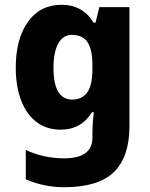

<svg xmlns="http://www.w3.org/2000/svg" viewBox="-20 -534 630 804"><path d="M248 250Q165 250 88 217V94Q163 129 249 129Q367 129 367 42V25Q367 6 368.5 -17.5Q370 -41 373 -64H365Q320 9 234 9Q175 9 133 -23Q91 -55 68.5 -113.5Q46 -172 46 -251Q46 -371 97 -442.5Q148 -514 238 -514Q281 -514 314.5 -496Q348 -478 372 -439H380L396 -504H522V-5Q522 123 457 186.5Q392 250 248 250ZM283 -117Q323 -117 345 -146.5Q367 -176 367 -245V-261Q367 -327 346.5 -357.5Q326 -388 280 -388Q245 -388 224.5 -352.5Q204 -317 204 -249Q204 -117 283 -117Z"/></svg>

Font: Noto Sans Armenian SemiCondensed ExtraBold
Style: Regular
Weight: 800
Width: 4
Designer: Monotype Design Team
Foundry: Monotype Imaging Inc.
Version: Version 2.008; ttfautohint (v1.8.4.7-5d5b)